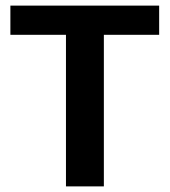

<svg xmlns="http://www.w3.org/2000/svg" viewBox="-20 -664 604 684"><path d="M215 0H350V-540H547V-644H17V-540H215Z"/></svg>

Font: Kanit Medium
Style: Regular
Weight: 500
Designer: Katatrad Team
Foundry: CadsonDemak
Version: Version 1.000;PS 001.000;hotconv 1.0.88;makeotf.lib2.5.64775